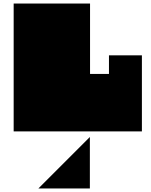

<svg xmlns="http://www.w3.org/2000/svg" viewBox="-20 -750 864 1096"><path d="M58 0V-730H494V-328H602V-434H790V0ZM199 326 493 32V326Z"/></svg>

Font: El Pececito
Style: Regular
Weight: 400
Designer: deFharo
Foundry: deFharo
Version: El Pececito Version 1.000